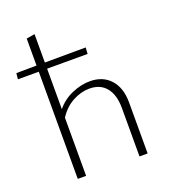

<svg xmlns="http://www.w3.org/2000/svg" viewBox="-147 -811 809 909"><g transform="rotate(-20 257.0 -357.0)"><path d="M300 -415Q365 -415 403 -373Q441 -331 441 -257V0H400V-244Q400 -310 370.5 -346.5Q341 -383 286 -383Q244 -383 202 -360.5Q160 -338 131 -293V0H89V-540H-16L-13 -570L89 -571V-707L131 -714V-571L337 -572L335 -540H131V-336Q163 -375 209.5 -395Q256 -415 300 -415Z"/></g></svg>

Font: EauTest Light
Style: Regular
Weight: 300
Designer: Christian Thalmann (Catharsis Fonts)
Version: Version 0.001;PS 000.001;hotconv 1.0.88;makeotf.lib2.5.64775